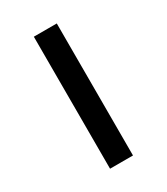

<svg xmlns="http://www.w3.org/2000/svg" viewBox="-122 -501 484 558"><g transform="rotate(-30 120.0 -221.5)"><path d="M82 0H159V-443H82Z"/></g></svg>

Font: KpMath
Style: Sans
Weight: 400
Version: Version 0.64